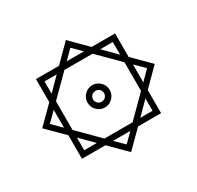

<svg xmlns="http://www.w3.org/2000/svg" viewBox="-184 -948 1357 1322"><g transform="rotate(-30 494.0 -286.5)"><path d="M366.2 30.8H179.7V-156.2L47.9 -288.1L179.7 -419.4V-603H362.8L492.7 -732.9L622.1 -603H808.6V-416L940.4 -284.7L808.6 -152.8V30.8H625.5L495.6 160.2ZM423.8 -603H561.5L492.7 -671.4ZM765.6 -459V-559.6H665.5ZM222.7 -461.9 319.8 -559.6H222.7ZM222.7 -401.9V-173.8L383.3 -12.7H607.4L765.6 -170.9V-398.9L604.5 -559.6H380.9ZM405.8 -284.7Q405.8 -320.8 431.9 -346.9Q458 -373 494.1 -373Q530.3 -373 556.4 -346.9Q582.5 -320.8 582.5 -284.7Q582.5 -248.5 556.4 -222.2Q530.3 -195.8 494.1 -195.8Q458 -195.8 431.9 -222.2Q405.8 -248.5 405.8 -284.7ZM179.7 -358.9 108.4 -287.6 179.7 -216.3ZM808.6 -356.4V-213.9L879.9 -285.2ZM450.2 -284.7Q450.2 -266.6 463.1 -254.2Q476.1 -241.7 494.1 -241.7Q512.7 -241.7 525.1 -254.2Q537.6 -266.6 537.6 -284.7Q537.6 -303.2 525.1 -315.7Q512.7 -328.1 494.1 -328.1Q476.1 -328.1 463.1 -315.7Q450.2 -303.2 450.2 -284.7ZM222.7 -113.3V-12.7H322.8ZM668.5 -12.7H765.6V-110.4ZM564.5 30.8H426.3L495.6 99.1Z"/></g></svg>

Font: Vazirmatn FD Medium
Style: Regular
Weight: 500
Designer: Saber Rastikerdar
Foundry: Saber Rastikerdar
Version: Version 33.003